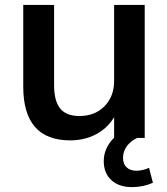

<svg xmlns="http://www.w3.org/2000/svg" viewBox="-20 -559 675 778"><path d="M566.4 -539.1V0H536.1Q509.8 11.7 494.1 33.2Q478.5 54.7 478.5 80.1Q478.5 105.5 493.2 119.1Q507.8 132.8 532.2 132.8Q557.6 132.8 584 121.1L599.6 181.6Q560.5 199.2 514.6 199.2Q461.9 199.2 431.2 170.9Q400.4 142.6 400.4 93.8Q400.4 41 442.4 -1V-84Q415 -39.1 368.7 -14.6Q322.3 9.8 264.6 9.8Q74.2 9.8 74.2 -208V-539.1H199.2V-213.9Q199.2 -149.4 224.1 -119.1Q249 -88.9 301.8 -88.9Q364.3 -88.9 403.3 -128.4Q442.4 -168 442.4 -231.4V-539.1Z"/></svg>

Font: Min Sans SemiBold
Style: Regular
Weight: 600
Designer: Jinseong-Kim, NotoSansCJK, Nunito
Foundry: Jinseong-Kim
Version: Version 1.400;Glyphs 3.1.2 (3151)